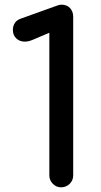

<svg xmlns="http://www.w3.org/2000/svg" viewBox="-20 -801 433 821"><path d="M241 0Q221 0 206 -15Q191 -30 191 -51V-661L118 -630Q101 -623 86 -623Q64 -623 49.5 -637Q35 -651 35 -673Q35 -689 43 -702Q51 -715 68 -721L224 -777Q229 -779 234 -780Q239 -781 243 -781Q266 -781 279.5 -766.5Q293 -752 293 -729V-51Q293 -30 278 -15Q263 0 241 0Z"/></svg>

Font: Comfortaa
Style: Bold
Weight: 700
Designer: Johan Aakerlund
Foundry: Johan Aakerlund
Version: Version 3.104; ttfautohint (v1.8.1.43-b0c9)